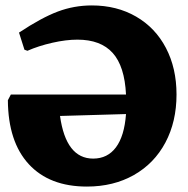

<svg xmlns="http://www.w3.org/2000/svg" viewBox="-20 -675 691 707"><path d="M630 -327Q630 -227 589 -150Q548 -73 473 -30.5Q398 12 300 12Q162 12 86 -70.5Q10 -153 9 -306L20 -327H444Q439 -431 395 -480Q351 -529 265 -529Q223 -529 172.5 -517.5Q122 -506 81 -488L70 -492L50 -555Q133 -610 193 -632.5Q253 -655 318 -655Q410 -655 481 -614Q552 -573 591 -498.5Q630 -424 630 -327ZM444 -255 201 -248Q223 -91 323 -91Q376 -91 407 -132.5Q438 -174 444 -255Z"/></svg>

Font: Alegreya ExtraBold
Style: Regular
Weight: 800
Designer: Juan Pablo del Peral
Foundry: Huerta Tipografica
Version: Version 2.007; ttfautohint (v1.6)